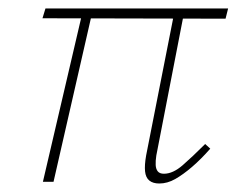

<svg xmlns="http://www.w3.org/2000/svg" viewBox="-20 -428 573 452"><path d="M355 4Q340 4 331.5 -3Q323 -10 321.5 -24.5Q320 -39 324 -62L392 -407H415L348 -62Q346 -49 346.5 -39.5Q347 -30 351.5 -24.5Q356 -19 366 -19Q387 -19 410 -39Q433 -59 463 -89L475 -78Q453 -53 432 -35Q411 -17 392.5 -6.5Q374 4 355 4ZM81 0 176 -407H199L106 0ZM511 -384 80 -385 87 -408H517Z"/></svg>

Font: Ysabeau Office Thin
Style: Italic
Weight: 250
Italic angle: -12°
Designer: Christian Thalmann (Catharsis Fonts)
Version: Version 2.001;gftools[0.9.30]; featfreeze: tnum,lnum,ss02